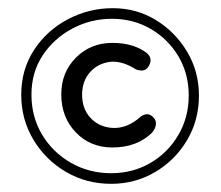

<svg xmlns="http://www.w3.org/2000/svg" viewBox="-20 -423 540 470"><path d="M256 -403Q314 -403 361.5 -374Q409 -345 438 -296.5Q467 -248 467 -189Q467 -129 438 -80Q409 -31 360 -2Q311 27 252 27Q191 27 141 -2.5Q91 -32 61.5 -81.5Q32 -131 32 -191Q32 -253 63.5 -301Q95 -349 146.5 -376Q198 -403 256 -403ZM254 -377Q202 -377 157 -353Q112 -329 84.5 -287.5Q57 -246 57 -191Q57 -137 83 -93.5Q109 -50 153.5 -24.5Q198 1 252 1Q305 1 348 -24Q391 -49 416.5 -92.5Q442 -136 442 -189Q442 -243 416.5 -285.5Q391 -328 348.5 -352.5Q306 -377 254 -377ZM352 -98Q315 -62 255 -62Q201 -62 165.5 -99Q130 -136 130 -192Q130 -246 166 -282Q202 -318 255 -318Q305 -318 337 -295Q356 -281 344 -261Q335 -245 313 -253Q282 -273 253 -272Q221 -269 201 -247Q181 -225 181 -191Q181 -157 201 -135Q221 -113 253 -110Q291 -107 325 -138Q343 -150 356 -135Q363 -128 361.5 -117.5Q360 -107 352 -98Z"/></svg>

Font: Dongle
Style: Regular
Weight: 400
Designer: Yanghee Ryu
Foundry: Yanghee Ryu
Version: Version 2.000